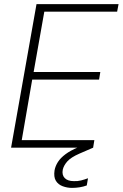

<svg xmlns="http://www.w3.org/2000/svg" viewBox="-20 -720 598 936"><path d="M34 0 158 -700H558L551 -663H196L144 -369H469L463 -332H137L86 -37H440L434 0ZM331 196Q308 196 286 188Q264 180 252.5 161.5Q241 143 246 110Q250 89 262.5 69.5Q275 50 299 32Q323 14 361 -2L423 -27L434 0L367 29Q326 47 308.5 66.5Q291 86 286 107Q281 133 295.5 148Q310 163 340 163Q358 164 375.5 159.5Q393 155 409 149L403 184Q387 190 368.5 193Q350 196 331 196Z"/></svg>

Font: DM Sans ExtraLight
Style: Italic
Weight: 250
Italic angle: -10°
Designer: Colophon Foundry, Jonny Pinhorn
Foundry: Colophon Foundry
Version: Version 4.004;gftools[0.9.30]